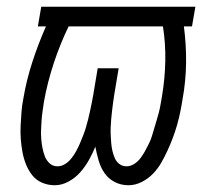

<svg xmlns="http://www.w3.org/2000/svg" viewBox="-20 -540 640 568"><path d="M142 8Q122 8 104.5 0.5Q87 -7 75.5 -21.5Q64 -36 57 -53.5Q50 -71 46.5 -90Q43 -109 41.5 -128.5Q40 -148 41 -168Q42 -188 43.5 -208Q45 -228 49 -248Q58 -302 75.5 -356Q93 -410 116 -462H92L102 -520H558L548 -462H524Q531 -409 530.5 -355Q530 -301 520 -246Q517 -227 513 -207.5Q509 -188 503.5 -169Q498 -150 491 -131.5Q484 -113 475.5 -94.5Q467 -76 457 -58.5Q447 -41 432.5 -26Q418 -11 399 -1.5Q380 8 360 8Q338 8 319.5 -1.5Q301 -11 289.5 -27.5Q278 -44 272 -64.5Q266 -85 262 -106Q254 -86 243 -66.5Q232 -47 217.5 -30.5Q203 -14 183 -3Q163 8 142 8ZM150 -48Q162 -48 173 -55Q184 -62 192 -72.5Q200 -83 206 -94Q212 -105 217 -117Q222 -129 226.5 -140.5Q231 -152 234.5 -164Q238 -176 241 -188Q244 -200 246.5 -212Q249 -224 251.5 -236Q254 -248 256 -260L269 -338H331L318 -260Q316 -248 314.5 -236Q313 -224 311.5 -212Q310 -200 309 -188Q308 -176 307.5 -164Q307 -152 307.5 -140.5Q308 -129 309 -117Q310 -105 312.5 -94Q315 -83 319.5 -72.5Q324 -62 333 -55Q342 -48 354 -48Q366 -48 377 -55Q388 -62 395.5 -72Q403 -82 409 -93Q415 -104 420.5 -115Q426 -126 429.5 -137.5Q433 -149 436.5 -161Q440 -173 443.5 -184.5Q447 -196 450 -207.5Q453 -219 455 -231Q457 -243 459 -254Q468 -307 469 -359.5Q470 -412 462 -462H183Q157 -408 138.5 -351.5Q120 -295 110 -239Q108 -225 106 -211.5Q104 -198 103 -184Q102 -170 101.5 -156.5Q101 -143 102 -129.5Q103 -116 105.5 -103Q108 -90 112.5 -78Q117 -66 126.5 -57Q136 -48 150 -48Z"/></svg>

Font: Iosevka HT Light Extended
Style: Italic
Weight: 300
Width: 7
Italic angle: -9°
Monospace: yes
Designer: Belleve Invis
Foundry: Belleve Invis
Version: Version 32.3.0; ttfautohint (v1.8.4)